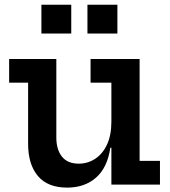

<svg xmlns="http://www.w3.org/2000/svg" viewBox="-20 -798 736 830"><path d="M461.5 -440.5H371.5V-543H583.5V-102.5H671.5V0H461.5ZM223.5 -543V-203.5Q223.5 -151.5 247.8 -121Q272 -90.5 320.5 -90.5Q359.5 -90.5 391.8 -111.8Q424 -133 442.8 -173.5Q461.5 -214 461.5 -272L485 -159.5H457Q444.5 -73.5 395.2 -30.2Q346 13 270.5 13Q186 13 143.8 -37.2Q101.5 -87.5 101.5 -176.5V-440.5H19.5V-543ZM159 -777.5H288V-653H159ZM358 -777.5H487.5V-653H358Z"/></svg>

Font: Hepta Slab SemiBold
Style: Regular
Weight: 600
Designer: Michael LaGattuta
Foundry: Michael LaGattuta
Version: Version 1.102